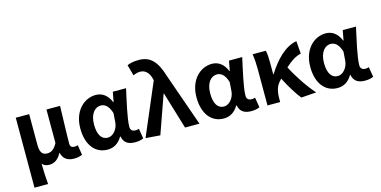

<svg xmlns="http://www.w3.org/2000/svg" viewBox="-90 -1314 4008 2018"><g transform="rotate(-15 1913.5 -305.5)"><path d="M79 201H227C220 120 217 66 216 -25C237 3 265 9 296 9C349 9 395 -23 426 -84H429C444 -19 488 14 562 14C605 14 630 6 651 -4L634 -112C622 -108 609 -106 599 -106C569 -106 551 -117 551 -152C551 -257 558 -423 561 -560H413V-195C378 -131 345 -112 303 -112C249 -112 225 -145 225 -229V-560H79Z M927 14C995 14 1048 -19 1087 -85H1091C1105 -14 1151 14 1226 14C1268 14 1298 6 1317 -4L1299 -113C1286 -108 1273 -106 1262 -106C1230 -106 1207 -121 1207 -158C1207 -248 1250 -425 1279 -560H1135L1115 -453H1111C1076 -539 1017 -574 952 -574C822 -574 705 -463 705 -275C705 -93 794 14 927 14ZM961 -107C896 -107 855 -162 855 -277C855 -398 914 -453 973 -453C1020 -453 1059 -422 1084 -341L1077 -242C1071 -168 1017 -107 961 -107Z M1499 12 1645 -401H1650L1771 0H1928L1726 -575C1677 -738 1609 -812 1485 -812C1422 -812 1391 -803 1357 -789L1390 -670C1414 -681 1434 -689 1468 -689C1519 -689 1560 -652 1578 -582L1582 -565L1341 0Z M2191 14C2259 14 2312 -19 2351 -85H2355C2369 -14 2415 14 2490 14C2532 14 2562 6 2581 -4L2563 -113C2550 -108 2537 -106 2526 -106C2494 -106 2471 -121 2471 -158C2471 -248 2514 -425 2543 -560H2399L2379 -453H2375C2340 -539 2281 -574 2216 -574C2086 -574 1969 -463 1969 -275C1969 -93 2058 14 2191 14ZM2225 -107C2160 -107 2119 -162 2119 -277C2119 -398 2178 -453 2237 -453C2284 -453 2323 -422 2348 -341L2341 -242C2335 -168 2281 -107 2225 -107Z M3198 0C3121 -85 3030 -222 2974 -332C3037 -390 3088 -422 3147 -436L3136 -574C3008 -552 2900 -436 2815 -300H2811V-423C2811 -475 2809 -525 2800 -560H2656C2666 -503 2668 -437 2668 -393V0H2806V-32C2806 -113 2820 -169 2860 -212L2880 -235C2931 -135 2986 -47 3033 12Z M3429 14C3497 14 3550 -19 3589 -85H3593C3607 -14 3653 14 3728 14C3770 14 3800 6 3819 -4L3801 -113C3788 -108 3775 -106 3764 -106C3732 -106 3709 -121 3709 -158C3709 -248 3752 -425 3781 -560H3637L3617 -453H3613C3578 -539 3519 -574 3454 -574C3324 -574 3207 -463 3207 -275C3207 -93 3296 14 3429 14ZM3463 -107C3398 -107 3357 -162 3357 -277C3357 -398 3416 -453 3475 -453C3522 -453 3561 -422 3586 -341L3579 -242C3573 -168 3519 -107 3463 -107Z"/></g></svg>

Font: Source Han Sans Old Style Bold
Style: Regular
Weight: 700
Designer: Ryoko NISHIZUKA (kana & ideographs); Paul D. Hunt (Latin, Greek & Cyrillic); Wenlong ZHANG (bopomofo); Sandoll Communica
Foundry: Adobe Systems Incorporated
Version: Version 1.004;PS 1.004;hotconv 1.0.81;makeotf.lib2.5.63406